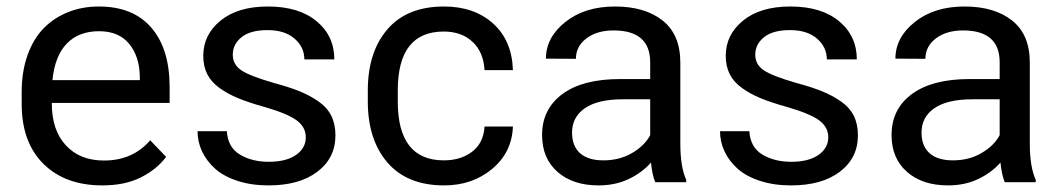

<svg xmlns="http://www.w3.org/2000/svg" viewBox="-20 -558 3248 588"><path d="M46.4 -239.7V-275.9Q46.4 -339.4 64.5 -389.6Q82.5 -439.9 114.5 -472.2Q146.5 -504.4 189.5 -521.2Q232.4 -538.1 282.7 -538.1Q387.7 -538.1 443.6 -473.1Q499.5 -408.2 499.5 -291.5V-242.7H138.7V-240.7Q138.7 -159.7 181.6 -113Q224.6 -66.4 298.3 -66.4Q386.7 -66.4 439.9 -128.4L488.8 -77.6Q460 -39.1 411.1 -14.6Q362.3 9.8 293.5 9.8Q179.7 9.8 113 -56.2Q46.4 -122.1 46.4 -239.7ZM140.6 -312.5H408.2V-323.2Q407.2 -385.3 375.5 -423.8Q343.8 -462.4 283.2 -462.4Q221.2 -462.4 184.6 -424.6Q147.9 -386.7 140.6 -312.5Z M916.5 -137.7Q916.5 -168.9 888.2 -189.7Q859.9 -210.4 788.1 -231Q741.2 -244.1 709.7 -257.1Q678.2 -270 652.6 -288.3Q627 -306.6 614.7 -330.8Q602.5 -355 602.5 -387.2Q602.5 -451.7 655.5 -494.9Q708.5 -538.1 800.3 -538.1Q895.5 -538.1 949.7 -492.9Q1003.9 -447.8 1003.9 -376H912.1Q912.1 -413.6 882.1 -439.7Q852.1 -465.8 799.3 -465.8Q746.6 -465.8 719.7 -444.1Q692.9 -422.4 692.9 -390.6Q692.9 -360.4 719 -342.8Q745.1 -325.2 817.9 -304.2Q865.2 -291.5 896.7 -278.8Q928.2 -266.1 955.1 -247.6Q981.9 -229 994.6 -203.4Q1007.3 -177.7 1007.3 -143.6Q1007.3 -74.2 952.1 -32.2Q897 9.8 802.7 9.8Q749.5 9.8 707 -4.2Q664.6 -18.1 638.4 -41.7Q612.3 -65.4 598.6 -94.7Q585 -124 585 -156.2H674.8Q677.7 -106.9 714.6 -84.7Q751.5 -62.5 803.2 -62.5Q856.4 -62.5 886.5 -83.5Q916.5 -104.5 916.5 -137.7Z M1339.4 -66.9Q1391.1 -66.9 1426 -93.5Q1460.9 -120.1 1463.9 -170.4H1550.8Q1547.9 -91.3 1487.3 -40.8Q1426.8 9.8 1340.3 9.8Q1227.1 9.8 1166.7 -60.1Q1106.4 -129.9 1106.4 -247.1V-281.2Q1106.4 -398.4 1166.5 -468.3Q1226.6 -538.1 1339.8 -538.1Q1432.1 -538.1 1490 -486.1Q1547.9 -434.1 1550.8 -343.3H1463.9Q1460.9 -398.4 1427.2 -429.9Q1393.6 -461.4 1338.9 -461.4Q1198.2 -461.4 1198.2 -281.2V-247.1Q1198.2 -66.9 1339.4 -66.9Z M1813 9.8Q1734.4 9.8 1687.3 -31.7Q1640.1 -73.2 1640.1 -144.5Q1640.1 -224.1 1702.4 -270Q1764.6 -315.9 1878.9 -315.9H1971.2V-367.2Q1971.2 -464.8 1858.9 -464.8Q1808.1 -464.8 1775.9 -440.4Q1743.7 -416 1743.7 -377.9L1651.9 -378.4Q1651.9 -443.4 1711.4 -490.7Q1771 -538.1 1863.3 -538.1Q1955.1 -538.1 2009.3 -495.1Q2063.5 -452.1 2063.5 -366.2V-118.2Q2063.5 -46.9 2081.5 -7.3V0H1986.8Q1977.5 -21.5 1973.6 -60.1Q1945.8 -28.8 1905 -9.5Q1864.3 9.8 1813 9.8ZM1731.9 -151.9Q1731.9 -110.8 1756.3 -88.9Q1780.8 -66.9 1828.1 -66.9Q1877.4 -66.9 1915.8 -89.4Q1954.1 -111.8 1971.2 -144V-253.9H1887.7Q1811 -253.9 1771.5 -226.8Q1731.9 -199.7 1731.9 -151.9Z M2516.6 -137.7Q2516.6 -168.9 2488.3 -189.7Q2460 -210.4 2388.2 -231Q2341.3 -244.1 2309.8 -257.1Q2278.3 -270 2252.7 -288.3Q2227.1 -306.6 2214.8 -330.8Q2202.6 -355 2202.6 -387.2Q2202.6 -451.7 2255.6 -494.9Q2308.6 -538.1 2400.4 -538.1Q2495.6 -538.1 2549.8 -492.9Q2604 -447.8 2604 -376H2512.2Q2512.2 -413.6 2482.2 -439.7Q2452.1 -465.8 2399.4 -465.8Q2346.7 -465.8 2319.8 -444.1Q2293 -422.4 2293 -390.6Q2293 -360.4 2319.1 -342.8Q2345.2 -325.2 2418 -304.2Q2465.3 -291.5 2496.8 -278.8Q2528.3 -266.1 2555.2 -247.6Q2582 -229 2594.7 -203.4Q2607.4 -177.7 2607.4 -143.6Q2607.4 -74.2 2552.2 -32.2Q2497.1 9.8 2402.8 9.8Q2349.6 9.8 2307.1 -4.2Q2264.6 -18.1 2238.5 -41.7Q2212.4 -65.4 2198.7 -94.7Q2185.1 -124 2185.1 -156.2H2274.9Q2277.8 -106.9 2314.7 -84.7Q2351.6 -62.5 2403.3 -62.5Q2456.5 -62.5 2486.6 -83.5Q2516.6 -104.5 2516.6 -137.7Z M2883.3 9.8Q2804.7 9.8 2757.6 -31.7Q2710.4 -73.2 2710.4 -144.5Q2710.4 -224.1 2772.7 -270Q2835 -315.9 2949.2 -315.9H3041.5V-367.2Q3041.5 -464.8 2929.2 -464.8Q2878.4 -464.8 2846.2 -440.4Q2814 -416 2814 -377.9L2722.2 -378.4Q2722.2 -443.4 2781.7 -490.7Q2841.3 -538.1 2933.6 -538.1Q3025.4 -538.1 3079.6 -495.1Q3133.8 -452.1 3133.8 -366.2V-118.2Q3133.8 -46.9 3151.9 -7.3V0H3057.1Q3047.9 -21.5 3043.9 -60.1Q3016.1 -28.8 2975.3 -9.5Q2934.6 9.8 2883.3 9.8ZM2802.2 -151.9Q2802.2 -110.8 2826.7 -88.9Q2851.1 -66.9 2898.4 -66.9Q2947.8 -66.9 2986.1 -89.4Q3024.4 -111.8 3041.5 -144V-253.9H2958Q2881.3 -253.9 2841.8 -226.8Q2802.2 -199.7 2802.2 -151.9Z"/></svg>

Font: Bert Sans Medium
Style: Regular
Weight: 500
Designer: Christian Robertson, Adam Twardoch, & Cristiano Sobral
Foundry: Google
Version: Version 12.135;January 10, 2020;FontCreator 12.0.0.2547 64-b